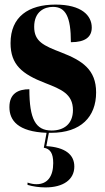

<svg xmlns="http://www.w3.org/2000/svg" viewBox="-20 -569 459 837"><path d="M203 10C333 10 399 -60 399 -166C399 -266 338 -305 248 -340C170 -370 129 -388 129 -452C129 -519 174 -539 211 -539C266 -539 289 -496 289 -385C352 -385 380 -408 380 -449C380 -501 336 -549 222 -549C104 -549 26 -496 26 -381C26 -287 76 -246 177 -207C246 -180 298 -160 298 -89C298 -29 259 0 205 0C135 0 108 -50 108 -180C60 -180 21 -162 21 -102C21 -44 58 5 183 10L171 75C199 80 212 99 212 142C212 200 187 234 139 234C127 234 116 232 100 227V237C123 244 152 248 178 248C256 248 304 214 304 157C304 104 263 73 182 68L193 10C196 10 200 10 203 10Z"/></svg>

Font: Noto Serif Display ExtraCondensed Black
Style: Regular
Weight: 900
Width: 2
Designer: Monotype Design Team
Foundry: Monotype Imaging Inc.
Version: Version 2.009